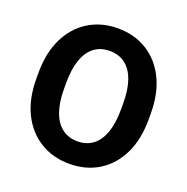

<svg xmlns="http://www.w3.org/2000/svg" viewBox="-130 -843 950 974"><g transform="rotate(20 345.5 -356.0)"><path d="M648 -339.8Q648 -231.1 609.8 -152.8Q571.6 -74.5 503.5 -32.4Q435.4 9.8 345.9 9.8Q256.9 9.8 188.2 -32.4Q119.4 -74.5 80.6 -152.8Q41.8 -231.1 41.8 -339.8V-370.6Q41.8 -479.4 80.4 -557.8Q118.9 -636.1 187.5 -678.4Q256 -720.7 344.9 -720.7Q434.5 -720.7 502.8 -678.4Q571.1 -636.1 609.6 -557.8Q648 -479.4 648 -370.6ZM498.9 -371.6Q498.9 -446 480.8 -496.6Q462.7 -547.2 428.2 -573Q393.8 -598.9 344.9 -598.9Q295.9 -598.9 261.6 -573Q227.3 -547.2 209.4 -496.6Q191.4 -446 191.4 -371.6V-339.8Q191.4 -266.1 209.6 -215.1Q227.8 -164.2 262.4 -137.8Q296.9 -111.5 345.9 -111.5Q394.9 -111.5 429.2 -137.8Q463.4 -164.2 481.2 -215.1Q498.9 -266.1 498.9 -339.8Z"/></g></svg>

Font: Heebo
Style: Regular
Weight: 400
Designer: Oded Ezer
Foundry: Ezer Type House
Version: Version 3.100